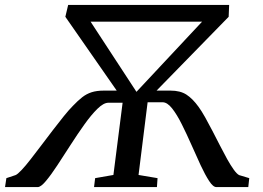

<svg xmlns="http://www.w3.org/2000/svg" viewBox="-56 -763 1073 783"><path d="M-35.5 0 -30 -36.5 7.5 -49Q16 -52.5 32.2 -69.8Q48.5 -87 69.2 -113.8Q90 -140.5 113.2 -171.2Q136.5 -202 160 -232.8Q183.5 -263.5 204.5 -289.5Q225.5 -315.5 241.5 -331.5Q261.5 -352.5 279 -366.2Q296.5 -380 317.5 -386.8Q338.5 -393.5 367.5 -393.5H420L210.5 -694.5L222 -743H878.5L876.5 -694.5L582.5 -393.5H639.5Q679 -393.5 704.2 -377.2Q729.5 -361 754 -327Q766 -310.5 780.5 -284.8Q795 -259 810.2 -229.5Q825.5 -200 840.8 -170Q856 -140 870.2 -114.5Q884.5 -89 897 -71.5Q909.5 -54 919 -49L960.5 -36.5L956.5 0H826.5Q813 0 796.8 -25Q780.5 -50 762.2 -89.2Q744 -128.5 724.5 -172.8Q705 -217 685.2 -256.5Q665.5 -296 645.8 -321Q626 -346 607 -346H546L509 -49.5L586.5 -36.5L584 0H327.5L332 -36.5L406.5 -49.5L444 -344H386Q366.5 -344 341.2 -319.2Q316 -294.5 288 -255.2Q260 -216 231.8 -172Q203.5 -128 177.8 -88.8Q152 -49.5 131.2 -24.8Q110.5 0 97.5 0ZM500.5 -388.5 768 -674.5H313.5Z"/></svg>

Font: Merriweather 36pt
Style: Italic
Weight: 400
Italic angle: -7.8°
Version: Version 2.101